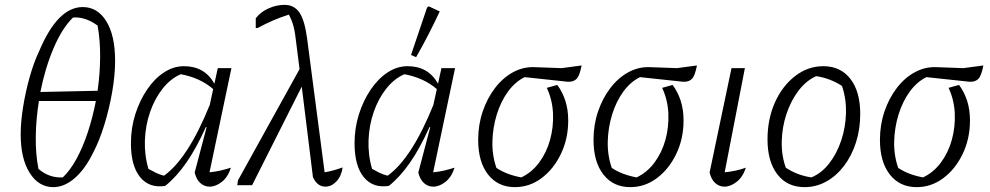

<svg xmlns="http://www.w3.org/2000/svg" viewBox="-20 -761 4070 789"><path d="M199 8Q139 8 102 -50.5Q65 -109 65 -209Q65 -260 75 -322Q85 -384 102 -444.5Q119 -505 141 -551Q217 -732 320 -732Q381 -732 417 -673.5Q453 -615 453 -511Q453 -452 441 -383Q429 -314 408.5 -247.5Q388 -181 362 -132Q329 -65 286.5 -28.5Q244 8 199 8ZM280 -689Q235 -645 200 -562.5Q165 -480 146 -383L381 -388Q391 -457 391.5 -526.5Q392 -596 381 -656Q330 -693 280 -689ZM238 -32Q268 -60 294.5 -108.5Q321 -157 341 -218Q361 -279 374 -346H140Q128 -273 127 -200.5Q126 -128 138 -67Q182 -29 238 -32Z M659 3Q593 13 555.5 -33.5Q518 -80 518 -172Q518 -235 536 -291.5Q554 -348 584.5 -393Q615 -438 654 -463.5Q693 -489 736 -489Q821 -489 861 -417L875 -481H931L841 -53Q864 -55 885.5 -60Q907 -65 929 -72Q917 -34 892 -14Q867 6 841 6Q820 6 803.5 -8.5Q787 -23 780 -52L829 -238L826 -239Q787 -152 746 -93Q705 -34 659 3ZM590 -67Q606 -58 621.5 -50.5Q637 -43 654 -39Q753 -110 842 -330L856 -395Q803 -441 723 -456Q681 -438 648.5 -397Q616 -356 597 -301.5Q578 -247 575.5 -186Q573 -125 590 -67Z M955 0 958 -20 1211 -477 1197 -587Q1193 -626 1186.5 -651.5Q1180 -677 1167 -701Q1135 -691 1102.5 -677Q1070 -663 1039 -646H1031V-686Q1051 -712 1083.5 -726.5Q1116 -741 1149 -741Q1189 -741 1210.5 -709.5Q1232 -678 1242 -603L1314 -53Q1350 -59 1388 -73Q1383 -37 1362.5 -15.5Q1342 6 1317 6Q1284 6 1266 -33L1220 -405L1016 0Z M1578 3Q1512 13 1474.5 -33.5Q1437 -80 1437 -172Q1437 -235 1455 -291.5Q1473 -348 1503.5 -393Q1534 -438 1573 -463.5Q1612 -489 1655 -489Q1740 -489 1780 -417L1794 -481H1850L1760 -53Q1783 -55 1804.5 -60Q1826 -65 1848 -72Q1836 -34 1811 -14Q1786 6 1760 6Q1739 6 1722.5 -8.5Q1706 -23 1699 -52L1748 -238L1745 -239Q1706 -152 1665 -93Q1624 -34 1578 3ZM1509 -67Q1525 -58 1540.5 -50.5Q1556 -43 1573 -39Q1672 -110 1761 -330L1775 -395Q1722 -441 1642 -456Q1600 -438 1567.5 -397Q1535 -356 1516 -301.5Q1497 -247 1494.5 -186Q1492 -125 1509 -67ZM1690 -526 1669 -535 1735 -730 1742 -735 1787 -714Q1767 -671 1743 -624Q1719 -577 1690 -526Z M2096 8Q2026 8 1985.5 -44Q1945 -96 1945 -186Q1945 -248 1963.5 -302.5Q1982 -357 2014 -399Q2046 -441 2088 -464Q2130 -487 2177 -485L2288 -481L2370 -492Q2362 -450 2350 -437.5Q2338 -425 2318 -425Q2313 -425 2307.5 -425.5Q2302 -426 2295 -427L2136 -444Q2097 -425 2067.5 -384.5Q2038 -344 2021.5 -290.5Q2005 -237 2003.5 -180Q2002 -123 2020 -71Q2062 -43 2122 -32Q2165 -52 2195.5 -93Q2226 -134 2240.5 -186.5Q2255 -239 2252.5 -295Q2250 -351 2227 -400L2270 -412Q2291 -384 2303 -347.5Q2315 -311 2315 -266Q2315 -191 2285 -128.5Q2255 -66 2205.5 -29Q2156 8 2096 8Z M2570 8Q2500 8 2459.5 -44Q2419 -96 2419 -186Q2419 -248 2437.5 -302.5Q2456 -357 2488 -399Q2520 -441 2562 -464Q2604 -487 2651 -485L2762 -481L2844 -492Q2836 -450 2824 -437.5Q2812 -425 2792 -425Q2787 -425 2781.5 -425.5Q2776 -426 2769 -427L2610 -444Q2571 -425 2541.5 -384.5Q2512 -344 2495.5 -290.5Q2479 -237 2477.5 -180Q2476 -123 2494 -71Q2536 -43 2596 -32Q2639 -52 2669.5 -93Q2700 -134 2714.5 -186.5Q2729 -239 2726.5 -295Q2724 -351 2701 -400L2744 -412Q2765 -384 2777 -347.5Q2789 -311 2789 -266Q2789 -191 2759 -128.5Q2729 -66 2679.5 -29Q2630 8 2570 8Z M3045 -72Q3033 -34 3007.5 -14Q2982 6 2957 6Q2936 6 2919.5 -8.5Q2903 -23 2896 -52L2986 -481H3041L2958 -53Q3004 -57 3045 -72Z M3286 8Q3215 8 3174.5 -44.5Q3134 -97 3134 -188Q3134 -272 3164.5 -340Q3195 -408 3247.5 -448.5Q3300 -489 3363 -489Q3434 -489 3474.5 -437Q3515 -385 3515 -293Q3515 -230 3497.5 -175.5Q3480 -121 3448.5 -79.5Q3417 -38 3375.5 -15Q3334 8 3286 8ZM3314 -32Q3356 -49 3387.5 -89.5Q3419 -130 3437 -184Q3455 -238 3456.5 -296.5Q3458 -355 3440 -408Q3390 -440 3334 -448Q3293 -430 3261.5 -388.5Q3230 -347 3212 -293Q3194 -239 3192.5 -181Q3191 -123 3209 -72Q3255 -41 3314 -32Z M3747 8Q3677 8 3636.5 -44Q3596 -96 3596 -186Q3596 -248 3614.5 -302.5Q3633 -357 3665 -399Q3697 -441 3739 -464Q3781 -487 3828 -485L3939 -481L4021 -492Q4013 -450 4001 -437.5Q3989 -425 3969 -425Q3964 -425 3958.5 -425.5Q3953 -426 3946 -427L3787 -444Q3748 -425 3718.5 -384.5Q3689 -344 3672.5 -290.5Q3656 -237 3654.5 -180Q3653 -123 3671 -71Q3713 -43 3773 -32Q3816 -52 3846.5 -93Q3877 -134 3891.5 -186.5Q3906 -239 3903.5 -295Q3901 -351 3878 -400L3921 -412Q3942 -384 3954 -347.5Q3966 -311 3966 -266Q3966 -191 3936 -128.5Q3906 -66 3856.5 -29Q3807 8 3747 8Z"/></svg>

Font: Piazzolla Light
Style: Italic
Weight: 300
Italic angle: -11.3°
Designer: Juan Pablo del Peral
Foundry: Huerta Tipografica
Version: Version 1.330